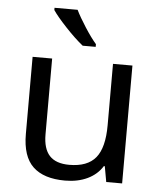

<svg xmlns="http://www.w3.org/2000/svg" viewBox="-54 -813 727 870"><g transform="rotate(5 309.0 -378.0)"><path d="M168 -536.1V-190.9Q168 -126 197 -94.5Q226.1 -63 287.1 -63Q369.6 -63 407.2 -108.9Q444.8 -154.8 444.8 -256.8V-536.1H533.2V0H460.9L448.2 -70.8H443.8Q419.9 -32.2 376 -11.2Q332 9.8 273.9 9.8Q177.2 9.8 128.2 -36.6Q79.1 -83 79.1 -185.1V-536.1ZM359.9 -606H300.8Q264.2 -635.3 220.5 -681.9Q176.8 -728.5 158.7 -755.9V-766.1H263.7Q279.3 -733.9 308.1 -689.2Q336.9 -644.5 359.9 -618.2Z"/></g></svg>

Font: NotoSans
Style: Regular
Weight: 400
Designer: Monotype Design team
Foundry: Monotype Imaging Inc.
Version: Version 1.04